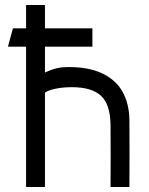

<svg xmlns="http://www.w3.org/2000/svg" viewBox="-20 -753 600 773"><path d="M85 0V-733H161V-461Q184 -472 205.5 -477.5Q227 -483 257 -483Q340 -483 394.5 -456Q449 -429 474.5 -381.5Q500 -334 501 -271Q502 -136 501 0H425Q426 -125 425 -250Q424 -333 386.5 -367.5Q349 -402 270 -402Q234 -402 204.5 -396Q175 -390 161 -380V0ZM352 -639V-565H12L32 -639Z"/></svg>

Font: Kreadon
Style: Regular
Weight: 400
Designer: kohakuno
Foundry: StudioGnu
Version: Version 1.000;Glyphs 3.1.2 (3151)